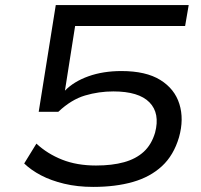

<svg xmlns="http://www.w3.org/2000/svg" viewBox="-20 -725 788 754"><path d="M346 9Q284 9 232 -3.5Q180 -16 141 -36.5Q102 -57 75 -83L123 -161Q166 -121 224 -98Q282 -75 357 -75Q420 -75 467 -88Q514 -101 544.5 -129Q575 -157 589 -204Q609 -280 567 -323Q525 -366 425 -366Q368 -366 314 -350Q260 -334 209 -286H132L199 -705H721L707 -623H275L235 -369Q270 -405 327.5 -425.5Q385 -446 457 -446Q553 -446 609.5 -411Q666 -376 684.5 -316.5Q703 -257 683 -186Q662 -115 616 -72.5Q570 -30 502 -10.5Q434 9 346 9Z"/></svg>

Font: Nunito Sans 7pt Expanded
Style: Italic
Weight: 400
Width: 7
Italic angle: -9°
Designer: Vernon Adams
Foundry: Vernon Adams
Version: Version 3.101;gftools[0.9.27]